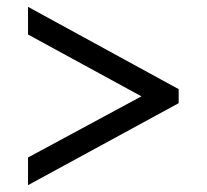

<svg xmlns="http://www.w3.org/2000/svg" viewBox="-20 -639 605 562"><path d="M62 -97 503 -337V-378L62 -619V-538L394 -357L62 -178Z"/></svg>

Font: Noto Serif Hentaigana Bold
Style: Regular
Weight: 700
Designer: Kazuhiro Yamada
Foundry: nipponia
Version: Version 1.000